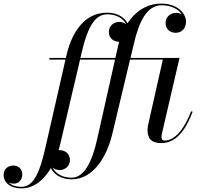

<svg xmlns="http://www.w3.org/2000/svg" viewBox="-205 -780 1108 1060"><path d="M858.5 -163 850 -165.5C815.5 -74 763 -4 704 -4C691.5 -4 686.5 -12 686.5 -22.5C686.5 -27.5 687 -34.5 688.5 -40.5L786 -460H515.5L534.5 -540C562 -659.5 606 -751 686.5 -751C742 -751 780.5 -728.5 799 -701C789.5 -706.5 778 -709 767 -709C738.5 -709 709 -688.5 709 -653.5C709 -613.5 740 -599 765 -599C795.5 -599 822 -620 822 -661C822 -703 777.5 -760 686.5 -760C602 -760 540.5 -714.5 499 -651.5C482.5 -682.5 446 -710 386.5 -710C251.5 -710 185 -585.5 159 -461.5L158.5 -460H67.5V-451H156.5L44.5 40C17 159.5 -15.5 251.5 -86 251.5C-118 251.5 -142.5 242 -158 227.5C-148.5 232 -138.5 234 -130 234C-101.5 234 -82 213.5 -82 183.5C-82 151 -105.5 134 -130.5 134C-161 134 -185 153 -185 186C-185 228 -148 260 -87 260C-16.5 260 38 212.5 76 148C91.5 180 128.5 210 190.5 210C310.5 210 385 84.5 414.5 -38.5L513 -451H694L611.5 -85C610.5 -79 609.5 -68 609.5 -63C609.5 -13 633 10 685 10C768.5 10 820.5 -63 858.5 -163ZM246 -490C274 -610 311 -701 386.5 -701C442 -701 476.5 -675.5 491.5 -646.5C480 -655.5 465 -659 453 -659C424.5 -659 396 -638.5 396 -603.5C396 -564 428 -549.5 453 -549C449 -536.5 446 -524 443.5 -511.5L432 -460H239ZM124 159C152.5 159 181 138.5 181 103.5C181 63.5 148.5 49 123.5 49C121.5 49 120 49 118.5 49C122 36.5 125.5 24 128.5 11.5L237 -451H430L331 -10C304 110 261 201 190.5 201C135 201 100 174.5 85 145C97 155 113.5 159 124 159Z"/></svg>

Font: Bodoni* 24pt
Style: Italic
Weight: 400
Italic angle: -13°
Version: Version 2.3